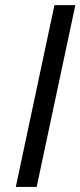

<svg xmlns="http://www.w3.org/2000/svg" viewBox="-20 -734 316 754"><path d="M42 0 193.8 -713.9H275.9L124 0Z"/></svg>

Font: OpenSans-Italic
Style: Italic
Weight: 400
Italic angle: -12°
Foundry: Ascender Corporation
Version: Version 1.10